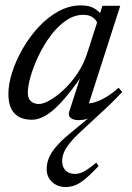

<svg xmlns="http://www.w3.org/2000/svg" viewBox="-20 -448 502 732"><path d="M446 -97.5Q435.5 -86.5 419.8 -70.2Q404 -54 380.5 -32L289 52.5Q263.5 76 247.8 95.2Q232 114.5 224.5 131.5Q217 148.5 217 166.5Q217 188.5 230 201.8Q243 215 266 215Q281.5 215 298.2 206.8Q315 198.5 347 172L356 185Q316 227.5 289 246.2Q262 265 230 265Q199.5 265 178.8 246Q158 227 158 196.5Q158 175.5 166 155.2Q174 135 192.8 112.5Q211.5 90 244 63L332.5 -10V-2.5Q318.5 4 305.5 7Q292.5 10 280 10Q258.5 10 248.8 1Q239 -8 244 -22.5L296 -183.5H309Q271.5 -128 241.5 -90.8Q211.5 -53.5 186.8 -31.8Q162 -10 141.2 -0.8Q120.5 8.5 101 8.5Q74 8.5 54 -1.5Q34 -11.5 23 -33.2Q12 -55 12 -90Q12 -127.5 26.5 -172.8Q41 -218 66.8 -262.8Q92.5 -307.5 127.2 -345Q162 -382.5 203.2 -405Q244.5 -427.5 289 -427.5Q318 -427.5 336.8 -417.5Q355.5 -407.5 371 -387L351 -360Q347 -372 333.5 -381.8Q320 -391.5 298.5 -391.5Q262.5 -391.5 230.5 -369Q198.5 -346.5 172 -310.5Q145.5 -274.5 126.2 -233.8Q107 -193 96.5 -155.8Q86 -118.5 86 -94Q86 -72.5 98 -62Q110 -51.5 128.5 -51.5Q145 -51.5 170.5 -66Q196 -80.5 223.5 -106.2Q251 -132 274.8 -167.2Q298.5 -202.5 312 -243.5L370.5 -426H431H438.5L313 -35.5L304.5 -54.5Q321 -52 342.2 -58.5Q363.5 -65 386.8 -79.2Q410 -93.5 432 -113.5Z"/></svg>

Font: Newsreader 18pt
Style: Italic
Weight: 400
Italic angle: -17°
Version: Version 1.003